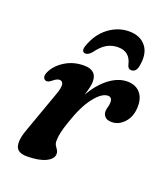

<svg xmlns="http://www.w3.org/2000/svg" viewBox="-131 -785 771 889"><g transform="rotate(20 254.5 -341.0)"><path d="M67.5 -347.5Q59.5 -349.5 55.5 -359Q51.5 -368.5 58.5 -384.5Q75 -422 116.2 -448.2Q157.5 -474.5 210.5 -474.5Q273.5 -474.5 273.5 -418.5Q273.5 -404 269.2 -386.2Q265 -368.5 258.5 -349Q294 -409 337.2 -441.2Q380.5 -473.5 424 -473.5Q465 -473.5 487.2 -448.5Q509.5 -423.5 509 -382Q508.5 -332 481.2 -302Q454 -272 419.5 -272Q395.5 -272 385.5 -283.5Q375.5 -295 375.5 -308Q375.5 -319.5 379.2 -331Q383 -342.5 383 -356Q383 -381 362 -381Q332.5 -381 296.2 -335.2Q260 -289.5 231 -202.5Q218.5 -166.5 213.8 -144.2Q209 -122 209 -103.5Q209 -90 214.2 -81.5Q219.5 -73 225 -65Q230.5 -57 230.5 -46Q230.5 -21 196.8 -4.8Q163 11.5 104 11.5Q57.5 11.5 49.5 -19.8Q41.5 -51 63.5 -108L133 -302.5Q147 -339.5 144.5 -356.5Q142 -373.5 126.5 -373.5Q113 -373.5 95 -358Q78.5 -344 67.5 -347.5ZM330 -608Q299.5 -608 274.5 -593.5Q249.5 -579 226 -546Q210.5 -528.5 197 -528.5Q186 -528.5 182.5 -537.2Q179 -546 184 -560Q205.5 -624 252 -659.2Q298.5 -694.5 353 -694.5Q407.5 -694.5 436 -659.2Q464.5 -624 452 -560Q446 -528.5 421.5 -528.5Q407.5 -528.5 402 -546Q389.5 -608 330 -608Z"/></g></svg>

Font: Fraunces 9pt Soft SemiBold
Style: Italic
Weight: 600
Italic angle: -16°
Version: Version 1.000;[b76b70a41]